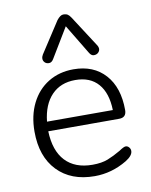

<svg xmlns="http://www.w3.org/2000/svg" viewBox="-85 -818 697 888"><g transform="rotate(-10 263.0 -374.0)"><path d="M113.8 -279.8H422.9Q420.9 -359.9 383.1 -403.3Q345.2 -446.8 275.6 -446.8Q206.1 -446.8 164.1 -402.8Q122.1 -358.9 113.8 -279.8ZM479 -270Q479 -234.9 444.8 -234.9H111.8Q114.7 -143.1 159.9 -95Q205.1 -46.9 287.1 -46.9Q330.1 -46.9 359.1 -58.3Q388.2 -69.8 420.9 -88.9Q442.9 -104 451.9 -104Q460.9 -104 467.5 -96.4Q474.1 -88.9 474.1 -79.1Q474.1 -57.1 439.9 -36.1Q368.2 6.8 288.1 6.8Q177.2 6.8 113 -60.1Q48.8 -127 48.8 -244.1Q48.8 -319.3 77.4 -376.7Q106 -434.1 157.5 -465.6Q209 -497.1 275.9 -497.1Q370.1 -497.1 424.6 -436.5Q479 -376 479 -270ZM148.9 -588.9 243.2 -733.9Q259.8 -754.9 273.4 -754.9Q287.1 -754.9 294.4 -750Q301.8 -745.1 309.1 -733.9L402.8 -588.9Q417 -567.4 401.4 -552.2Q393.6 -544.9 381.1 -544.9Q368.7 -544.9 359.9 -560.1L275.9 -699.2L191.9 -560.1Q183.1 -544.9 170.4 -544.9Q157.7 -544.9 150.4 -552.5Q143.1 -560.1 143.1 -569.8Q143.1 -579.6 148.9 -588.9Z"/></g></svg>

Font: Nunito-Light
Style: Regular
Weight: 300
Designer: Vernon Adams
Foundry: newtypography
Version: Version 3.000